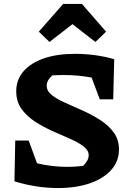

<svg xmlns="http://www.w3.org/2000/svg" viewBox="-20 -938 666 970"><path d="M274 12Q163 12 53 -22L57 -228H125L167 -113Q244 -95 321 -95Q362 -95 400 -100Q410 -109 419 -123.5Q428 -138 428 -154Q428 -179 401.5 -199Q375 -219 333.5 -237Q292 -255 245 -276Q198 -297 156.5 -324Q115 -351 88.5 -388Q62 -425 62 -477Q62 -535 98.5 -577.5Q135 -620 201.5 -643Q268 -666 359 -666Q463 -666 557 -639L552 -436H484L443 -546Q375 -559 302 -559Q274 -559 244 -557Q216 -532 216 -505Q216 -478 242 -457.5Q268 -437 310 -418.5Q352 -400 398.5 -379Q445 -358 486.5 -331.5Q528 -305 554.5 -269Q581 -233 581 -183Q581 -123 542 -79.5Q503 -36 434 -12Q365 12 274 12ZM394 -918 516 -778 462 -726 346 -816 230 -726 176 -778 299 -918Z"/></svg>

Font: Piazzolla SC
Style: Bold
Weight: 700
Designer: Juan Pablo del Peral
Foundry: Huerta Tipografica
Version: Version 1.330